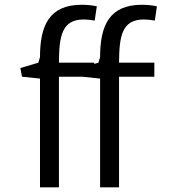

<svg xmlns="http://www.w3.org/2000/svg" viewBox="-20 -799 809 821"><path d="M408 -555 401 -531 383 -525.6V-531H232C232.9 -643.5 243.6 -715.7 338 -715.7C351.8 -715.7 367.4 -714.2 385 -711L394 -772C378.3 -775.6 355.4 -778.6 329.4 -778.6C191.2 -778.6 151 -690.6 151 -555L144 -531L67 -508L74 -471L151 -463V2H232V-471H331L408 -463V2H489V-471H640V-531H489C489.9 -643.5 500.6 -715.7 595 -715.7C608.8 -715.7 624.4 -714.2 642 -711L651 -772C635.3 -775.6 612.4 -778.6 586.4 -778.6C448.2 -778.6 408 -690.6 408 -555Z"/></svg>

Font: Repo
Style: Regular
Weight: 400
Designer: Stefan Peev
Foundry: Context Ltd
Version: Version 0.000